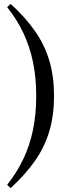

<svg xmlns="http://www.w3.org/2000/svg" viewBox="-20 -790 330 970"><path d="M253 -305H163Q163 -399 146.5 -477.5Q130 -556 97.5 -624.5Q65 -693 16 -754L34 -770Q109 -702 157.5 -632Q206 -562 229.5 -482.5Q253 -403 253 -305ZM34 160 16 144Q65 82 97.5 14Q130 -54 146.5 -133Q163 -212 163 -305H253Q253 -208 229.5 -128Q206 -48 157.5 21.5Q109 91 34 160Z"/></svg>

Font: Hedvig Letters Serif 24pt 24pt
Style: Regular
Weight: 400
Version: Version 1.000